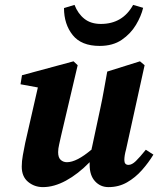

<svg xmlns="http://www.w3.org/2000/svg" viewBox="-20 -751 648 786"><path d="M424 15Q391 15 369 -9Q347 -33 347 -76Q347 -79 347 -82Q347 -85 347 -87Q299 -38 250 -11.5Q201 15 156 15Q121 15 95 -6.5Q69 -28 69 -69Q69 -91 73.5 -115.5Q78 -140 83 -165L135 -393L64 -406L70 -443L281 -500L298 -484L230 -195Q226 -176 222 -159Q218 -142 218 -128Q218 -106 228.5 -96.5Q239 -87 254 -87Q294 -87 355 -139Q355 -142 355.5 -144.5Q356 -147 357 -150L391 -309Q399 -346 405.5 -383Q412 -420 419 -458L553 -500L572 -484L496 -139Q489 -114 489 -96Q489 -76 506 -76Q520 -76 536 -91.5Q552 -107 577 -138L608 -118Q588 -85 561 -54.5Q534 -24 500 -4.5Q466 15 424 15ZM388 -563Q313 -563 277.5 -607.5Q242 -652 242 -718L285 -731Q299 -695 325.5 -674Q352 -653 393 -653Q482 -653 525 -731L566 -719Q558 -685 536.5 -649Q515 -613 478.5 -588Q442 -563 388 -563Z"/></svg>

Font: Source Serif Pro
Style: Bold Italic
Weight: 700
Italic angle: -12°
Designer: Frank Grießhammer
Foundry: Adobe Systems Incorporated
Version: Version 3.001;hotconv 1.0.111;makeotfexe 2.5.65597